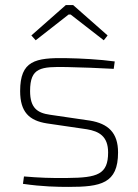

<svg xmlns="http://www.w3.org/2000/svg" viewBox="-20 -722 541 753"><path d="M267 -702H238L103 -583L120 -564L249 -665H257L387 -564L402 -583ZM239 -494C118 -496 59 -484 59 -365C59 -283 94 -249 164 -238L321 -215C368 -207 404 -188 404 -124C404 -38 362 -25 245 -24C181 -23 133 -25 74 -30L70 -1C146 10 205 11 249 11C375 11 443 -2 443 -124C443 -202 404 -237 333 -249L176 -272C126 -279 98 -299 98 -365C98 -458 140 -461 243 -459C302 -458 367 -455 426 -452L430 -481C371 -489 299 -493 239 -494Z"/></svg>

Font: Exo 2 Extra Light
Style: Regular
Weight: 250
Designer: Natanael Gama
Version: Version 1.001;PS 001.001;hotconv 1.0.88;makeotf.lib2.5.64775